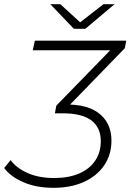

<svg xmlns="http://www.w3.org/2000/svg" viewBox="-21 -895 627 920"><path d="M235 5Q154 5 92 -21.5Q30 -48 -1 -90L30 -128Q56 -91 110 -66.5Q164 -42 238 -42Q308 -42 358 -63.5Q408 -85 435 -125Q462 -165 462 -218Q462 -284 417 -318Q372 -352 280 -352H242L249 -389L507 -654H136L146 -700H584L577 -664L315 -394Q372 -392 413 -375Q462 -354 487.5 -315Q513 -276 513 -220Q513 -154 478.5 -103Q444 -52 381.5 -23.5Q319 5 235 5ZM333 -757 220 -875H268L363 -788L475 -875H528L388 -757Z"/></svg>

Font: Montserrat Thin Light
Style: Italic
Weight: 300
Italic angle: -11.3°
Version: Version 9.000